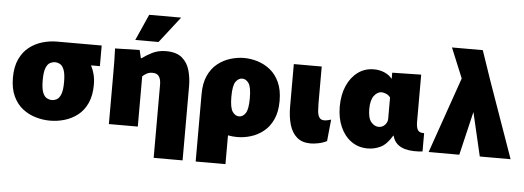

<svg xmlns="http://www.w3.org/2000/svg" viewBox="-58 -941 3590 1316"><g transform="rotate(5 1737.5 -283.0)"><path d="M305 12Q255 12 205.5 -2.5Q156 -17 115.5 -48.5Q75 -80 50.5 -132.5Q26 -185 26 -260Q26 -335 50.5 -387.5Q75 -440 115.5 -471.5Q156 -503 205.5 -517.5Q255 -532 305 -532H306H613V-390H552Q566 -364 574.5 -331.5Q583 -299 583 -260Q583 -185 559 -132.5Q535 -80 494.5 -48.5Q454 -17 404.5 -2.5Q355 12 305 12ZM305 -130Q322 -130 339 -139Q356 -148 367 -176Q378 -204 378 -260Q378 -316 367 -344Q356 -372 339 -381Q322 -390 305 -390Q288 -390 270.5 -381Q253 -372 242 -344Q231 -316 231 -260Q231 -204 242 -176Q253 -148 270.5 -139Q288 -130 305 -130Z M709 -337Q709 -389 708.5 -435Q708 -481 706 -520L875 -524L888 -469H893Q917 -488 959.5 -510Q1002 -532 1056 -532Q1128 -532 1166.5 -499.5Q1205 -467 1219.5 -415Q1234 -363 1234 -304V204H1035V-300Q1035 -336 1021.5 -356Q1008 -376 977 -376Q954 -376 937.5 -367Q921 -358 908 -346V0H709ZM839 -590 919 -770H1139L999 -590Z M1324 204V-260Q1324 -335 1348 -387.5Q1372 -440 1412 -471.5Q1452 -503 1499.5 -517.5Q1547 -532 1593 -532Q1640 -532 1687 -517.5Q1734 -503 1773.5 -471.5Q1813 -440 1837 -387.5Q1861 -335 1861 -260Q1861 -185 1837 -132.5Q1813 -80 1773.5 -48.5Q1734 -17 1687 -2.5Q1640 12 1593 12Q1560 12 1529 6V204ZM1593 -130Q1619 -130 1637.5 -157Q1656 -184 1656 -260Q1656 -337 1637.5 -363.5Q1619 -390 1593 -390Q1567 -390 1548 -363.5Q1529 -337 1529 -260Q1529 -184 1548 -157Q1567 -130 1593 -130Z M2209 -14Q2181 0 2150.5 6Q2120 12 2097 12Q2039 12 2003.5 -18.5Q1968 -49 1952 -103Q1936 -157 1936 -227V-520H2128V-267Q2128 -241 2130 -214.5Q2132 -188 2142.5 -171Q2153 -154 2177 -154Q2188 -154 2201 -157Q2214 -160 2224 -163Z M2490 12Q2426 12 2377.5 -22.5Q2329 -57 2302 -118Q2275 -179 2275 -257Q2275 -339 2302 -400.5Q2329 -462 2376.5 -497Q2424 -532 2487 -532Q2525 -532 2558.5 -518Q2592 -504 2611 -479H2613V-520L2812 -524V-199Q2812 -164 2822.5 -144.5Q2833 -125 2867 -126V0Q2840 3 2808 2.5Q2776 2 2746 -6Q2716 -14 2693 -34Q2670 -54 2660 -91H2658Q2621 -29 2579 -8.5Q2537 12 2490 12ZM2552 -142Q2579 -142 2596 -161Q2613 -180 2613 -202V-349Q2601 -366 2582.5 -373Q2564 -380 2552 -380Q2524 -380 2501 -350Q2478 -320 2478 -259Q2478 -195 2501 -168.5Q2524 -142 2552 -142Z M3261 0 3191 -300 3120 0H2909L3091 -522L3006 -728H3218L3289 -520L3473 0Z"/></g></svg>

Font: Murecho Black
Style: Regular
Weight: 900
Designer: Neil Summerour
Foundry: Positype
Version: Version 1.010; ttfautohint (v1.8.3)